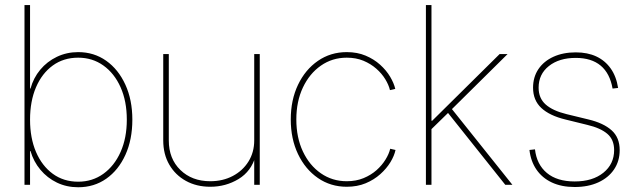

<svg xmlns="http://www.w3.org/2000/svg" viewBox="-20 -748 2579 777"><path d="M296.4 9.8Q249.5 9.8 210.4 -9Q171.4 -27.8 143.6 -61Q115.7 -94.2 103.5 -136.7H101.6V0H79.1V-727.5H101.6V-389.6H103.5Q115.2 -432.6 142.8 -465.8Q170.4 -499 210.2 -518.1Q250 -537.1 296.4 -537.1Q360.4 -537.1 409.7 -502.2Q459 -467.3 487.3 -405.5Q515.6 -343.8 515.6 -263.7Q515.6 -183.1 487.5 -121.3Q459.5 -59.6 410.2 -24.9Q360.8 9.8 296.4 9.8ZM296.4 -12.7Q354 -12.7 398.4 -44.7Q442.9 -76.7 468 -133.1Q493.2 -189.5 493.2 -263.7Q493.2 -338.4 468 -394.8Q442.9 -451.2 398.4 -482.9Q354 -514.6 296.4 -514.6Q237.3 -514.6 193.6 -482.9Q149.9 -451.2 125.7 -394.8Q101.6 -338.4 101.6 -263.7Q101.6 -189.5 125.7 -133.1Q149.9 -76.7 193.6 -44.7Q237.3 -12.7 296.4 -12.7Z M831.1 7.8Q775.4 7.8 732.4 -15.9Q689.5 -39.6 665 -81.8Q640.6 -124 640.6 -179.7V-529.3H663.1V-179.7Q663.1 -105.5 710 -60.1Q756.8 -14.6 831.1 -14.6Q881.8 -14.6 922.1 -35.9Q962.4 -57.1 985.6 -94.5Q1008.8 -131.8 1008.8 -179.7V-529.3H1031.2V0H1008.8V-117.2H1014.6Q997.1 -54.7 945.3 -23.4Q893.6 7.8 831.1 7.8Z M1383.3 7.8Q1317.9 7.8 1266.6 -27.6Q1215.3 -63 1186 -124.5Q1156.7 -186 1156.7 -264.6Q1156.7 -343.3 1186 -404.8Q1215.3 -466.3 1266.6 -501.7Q1317.9 -537.1 1383.3 -537.1Q1425.8 -537.1 1459.5 -522.9Q1493.2 -508.8 1518.3 -486.1Q1543.5 -463.4 1558.8 -437.5Q1574.2 -411.6 1579.6 -388.2L1558.1 -383.3Q1553.2 -404.3 1539.3 -427.2Q1525.4 -450.2 1502.9 -470Q1480.5 -489.7 1450.7 -502.2Q1420.9 -514.6 1383.3 -514.6Q1324.7 -514.6 1278.6 -482.4Q1232.4 -450.2 1205.8 -393.8Q1179.2 -337.4 1179.2 -264.6Q1179.2 -191.4 1205.8 -135Q1232.4 -78.6 1278.6 -46.6Q1324.7 -14.6 1383.3 -14.6Q1420.9 -14.6 1451.2 -27.1Q1481.4 -39.6 1503.7 -59.3Q1525.9 -79.1 1540 -102.1Q1554.2 -125 1559.1 -146L1580.6 -141.1Q1575.7 -117.7 1560.1 -91.8Q1544.4 -65.9 1519 -43.2Q1493.7 -20.5 1459.7 -6.3Q1425.8 7.8 1383.3 7.8Z M1720.2 -219.7V-259.3H1729L2002 -529.3H2034.2L1803.2 -300.8L1800.3 -297.9ZM1703.6 0V-727.5H1726.1V0ZM2024.9 0 1785.2 -300.8 1802.2 -314.9 2053.7 0Z M2305.7 8.8Q2252.4 8.8 2213.4 -9.5Q2174.3 -27.8 2151.1 -61.5Q2127.9 -95.2 2122.6 -141.1L2145 -143.6Q2151.9 -82.5 2193.1 -48.1Q2234.4 -13.7 2305.7 -13.7Q2377.9 -13.7 2421.6 -48.8Q2465.3 -84 2465.3 -140.6Q2465.3 -183.1 2437.7 -206.5Q2410.2 -230 2356.4 -242.7L2269 -264.2Q2204.1 -279.8 2170.7 -311Q2137.2 -342.3 2137.2 -393.1Q2137.2 -436 2158.9 -468.3Q2180.7 -500.5 2219.7 -518.3Q2258.8 -536.1 2310.1 -536.1Q2357.9 -536.1 2393.3 -519.5Q2428.7 -502.9 2451.4 -470.9Q2474.1 -439 2481.4 -392.1L2459 -389.6Q2448.2 -451.2 2410.9 -482.4Q2373.5 -513.7 2310.1 -513.7Q2242.7 -513.7 2201.2 -480.7Q2159.7 -447.8 2159.7 -393.1Q2159.7 -350.6 2188.2 -325.2Q2216.8 -299.8 2272.9 -286.1L2361.3 -264.6Q2422.4 -250 2455.1 -220.7Q2487.8 -191.4 2487.8 -140.6Q2487.8 -96.2 2465.1 -62.5Q2442.4 -28.8 2401.4 -10Q2360.4 8.8 2305.7 8.8Z"/></svg>

Font: Inter 24pt Thin
Style: Regular
Weight: 250
Designer: Rasmus Andersson
Foundry: rsms
Version: Version 4.001;git-66647c0bb